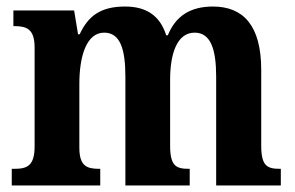

<svg xmlns="http://www.w3.org/2000/svg" viewBox="-20 -568 902 588"><path d="M16 0H287V-51H284C246 -51 223 -59 223 -116V-311C223 -394 244 -468 299 -468C348 -468 364 -418 364 -333V0H561V-51H558C519 -51 501 -60 501 -122V-324C501 -401 521 -468 576 -468C625 -468 642 -418 642 -333V0H840V-51H837C798 -51 780 -60 780 -122V-354C780 -490 725 -548 632 -548C563 -548 518 -519 494 -460H489C469 -523 425 -548 363 -548C288 -548 250 -519 224 -463H219L207 -536H21V-488H24C62 -488 86 -479 86 -422V-120C86 -60 63 -51 24 -51H16Z"/></svg>

Font: Noto Serif Myanmar Condensed
Style: Bold
Weight: 700
Width: 3
Designer: Ben Mitchell and the Monotype Design Team
Foundry: Monotype Imaging Inc.
Version: Version 2.106